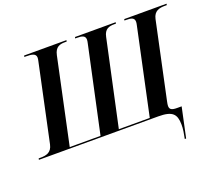

<svg xmlns="http://www.w3.org/2000/svg" viewBox="-169 -917 1496 1330"><g transform="rotate(-20 578.5 -252.0)"><path d="M977 210H987L1034 -10H1000C959 -10 946 -20 946 -45C946 -53 948 -63 951 -78L1071 -641C1083 -696 1122 -704 1164 -704H1177L1179 -714H867L865 -704H878C914 -704 938 -699 938 -668C938 -662 936 -650 934 -642L799 -10H571L707 -641C718 -696 752 -704 789 -704H802L804 -714H504L502 -704H515C551 -704 576 -699 576 -668C576 -662 574 -650 572 -642L436 -10H209L343 -639C355 -696 389 -704 426 -704H439L441 -714H129L127 -704H140C182 -704 212 -699 212 -668C212 -662 210 -650 208 -642L87 -74C75 -18 36 -10 -7 -10H-20L-22 0H858C963 0 989 31 990 107C991 139 984 176 977 210Z"/></g></svg>

Font: Noto Serif Display SemiBold
Style: Italic
Weight: 600
Italic angle: -12°
Designer: Monotype Design Team
Foundry: Monotype Imaging Inc.
Version: Version 2.009